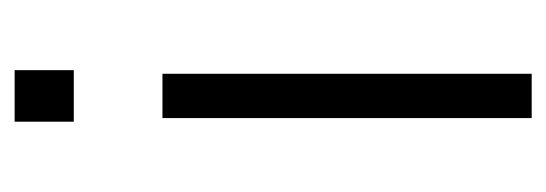

<svg xmlns="http://www.w3.org/2000/svg" viewBox="-260 -480 740 260"><g transform="rotate(-90 110.0 -350.0)"><path d="M75.2 -620.1V-700.2H145V-620.1ZM80.1 0V-500H140.1V0Z"/></g></svg>

Font: Abel
Style: Regular
Weight: 400
Designer: Matthew Desmond
Foundry: Matthew Desmond
Version: Version 1.002